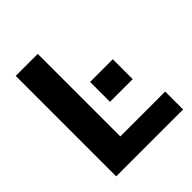

<svg xmlns="http://www.w3.org/2000/svg" viewBox="-197 -837 962 962"><g transform="rotate(-45 284.5 -356.0)"><path d="M71 0V-712H227V-127H545V0ZM313 -427H474V-286H313Z"/></g></svg>

Font: Muli ExtraBold
Style: Regular
Weight: 800
Designer: Vernon Adams
Foundry: Vernon Adams
Version: Version 2.000